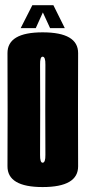

<svg xmlns="http://www.w3.org/2000/svg" viewBox="-20 -734 338 757"><path d="M148 3.5Q288.5 3.5 288 -78.8Q287.5 -161 287.5 -301Q287.5 -442 288 -524.2Q288.5 -606.5 148 -606.5Q9 -606.5 9.5 -524.2Q10 -442 10 -301Q10 -161 9.5 -78.8Q9 3.5 148 3.5ZM148 -92.5Q137.5 -92.5 138 -124Q138.5 -155.5 138.5 -301Q138.5 -447.5 138 -479Q137.5 -510.5 148 -510.5Q159.5 -510.5 159 -479Q158.5 -447.5 158.5 -301Q158.5 -155.5 159 -124Q159.5 -92.5 148 -92.5ZM61.5 -623H121L149 -685L177.5 -623H235.5L190.5 -713.5H107.5Z"/></svg>

Font: Anybody UltraCondensed
Style: Bold
Weight: 700
Width: 1
Version: Version 1.113;gftools[0.9.25]